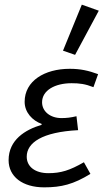

<svg xmlns="http://www.w3.org/2000/svg" viewBox="-20 -794 445 826"><path d="M170 12C244 12 296 -1 369 -46L341 -96C280 -61 242 -49 188 -49C131 -49 95 -77 95 -120C95 -180 161 -226 316 -234L309 -294C284 -288 266 -286 244 -286C197 -286 161 -314 161 -354C161 -405 216 -436 288 -436C322 -436 346 -433 382 -419L402 -475C361 -490 327 -498 280 -498C172 -498 86 -446 86 -356C86 -310 120 -275 159 -261V-257C88 -236 17 -192 17 -105C17 -34 77 12 170 12ZM303 -558 405 -748 332 -774 251 -576Z"/></svg>

Font: Source Sans Pro
Style: Italic
Weight: 400
Italic angle: -11°
Designer: Paul D. Hunt
Foundry: Adobe Systems Incorporated
Version: Version 3.006;hotconv 1.0.111;makeotfexe 2.5.65597